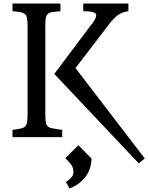

<svg xmlns="http://www.w3.org/2000/svg" viewBox="-20 -767 830 1074"><path d="M445.8 -704.6V-747.1H698.2V-704.6Q654.8 -699.2 623 -668.9Q612.3 -658.7 600.6 -645L402.3 -386.2L789.6 119.1L756.3 147L283.7 -353.5L483.9 -620.1Q518.1 -659.2 518.1 -681.9Q518.1 -704.6 445.8 -704.6ZM49.8 -40.5 66.9 -43Q111.3 -48.8 120.4 -59.1Q129.4 -69.3 131.8 -85.2Q134.3 -101.1 134.3 -129.4V-618.7Q134.3 -674.3 122.8 -685.1Q111.3 -695.8 94.5 -699Q77.6 -702.1 49.8 -704.6V-747.1H317.9V-704.6Q289.6 -702.1 272.7 -699.5Q255.9 -696.8 247.1 -688.5Q238.3 -680.2 235.8 -664.1Q233.4 -647.9 233.4 -618.7V-129.4Q233.4 -74.7 243.4 -64Q253.4 -53.2 267.8 -50Q282.2 -46.9 307.1 -43.5L328.1 -40.5V0H49.8ZM418.5 45.4 491.7 119.6Q491.7 200.2 426.8 254.4Q403.3 273.9 369.1 287.1L348.6 251Q365.7 240.2 378.2 226.6Q390.6 212.9 390.6 197.3Q390.6 181.6 388.2 173.8Q385.7 166 380.4 157.7Q371.6 144 345.7 117.2Z"/></svg>

Font: Metamorphous
Style: Regular
Weight: 400
Designer: James Grieshaber
Foundry: James Grieshaber
Version: Version 1.001